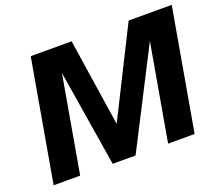

<svg xmlns="http://www.w3.org/2000/svg" viewBox="-112 -830 1142 993"><g transform="rotate(-20 459.0 -334.0)"><path d="M25 0 142 -668H367L440 -187L681 -668H918L801 0H655L748 -531L476 0H350L264 -531L171 0Z"/></g></svg>

Font: Gantari
Style: Bold Italic
Weight: 700
Italic angle: -10°
Designer: Anugrah Pasau
Foundry: Lafontype
Version: Version 1.000; ttfautohint (v1.8.4.7-5d5b)